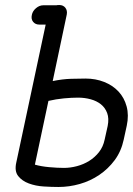

<svg xmlns="http://www.w3.org/2000/svg" viewBox="-20 -745 529 765"><path d="M473 -189Q463 -142 437 -107Q411 -72 375.5 -48Q340 -24 298 -12Q256 0 213 0Q186 0 154 -2Q122 -4 95 -14Q68 -24 52.5 -43.5Q37 -63 45 -98L162 -647H137Q121 -647 112 -658Q103 -669 107 -686Q110 -701 123.5 -712.5Q137 -724 153 -724H205Q208 -725 216 -725Q232 -725 240.5 -714Q249 -703 246 -687L190 -422Q229 -430 263 -431Q297 -432 321 -432Q361 -432 395 -418.5Q429 -405 452 -380.5Q475 -356 484.5 -321Q494 -286 485 -244ZM409 -243Q415 -273 407 -294.5Q399 -316 382 -329.5Q365 -343 341 -349.5Q317 -356 291 -356Q265 -356 234 -353Q203 -350 173 -343L119 -89Q143 -82 176 -79Q209 -76 235 -76Q260 -76 286.5 -83Q313 -90 335.5 -104Q358 -118 374.5 -139Q391 -160 397 -189Z"/></svg>

Font: VDS Compensated
Style: Light Italic
Weight: 300
Italic angle: -12°
Designer: artmaker
Foundry: artmaker
Version: Version 1.000 2012 initial release